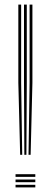

<svg xmlns="http://www.w3.org/2000/svg" viewBox="-20 -820 221 840"><path d="M104.8 -142.8 109.5 -458V-800H121.8V-458L114 -142.8ZM68.2 -142.8 60.2 -458V-800H72.5V-458L77.2 -142.8ZM86.5 -142.8 85 -458V-800H97.2V-458L95.5 -142.8ZM48 0V-11.5H134.5V0ZM48 -46.2V-57.8H134.5V-46.2ZM48 -23V-34.5H134.5V-23Z"/></svg>

Font: Big Shoulders Inline Text Thin Light
Style: Regular
Weight: 300
Version: Version 2.002